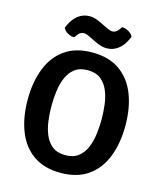

<svg xmlns="http://www.w3.org/2000/svg" viewBox="-131 -988 923 1096"><g transform="rotate(15 331.0 -439.5)"><path d="M42.5 -342Q42.5 -446 73.8 -526.2Q105 -606.5 169 -651.8Q233 -697 331 -697Q430 -697 494 -651.2Q558 -605.5 589 -525.5Q620 -445.5 620 -342Q620 -237.5 588.8 -157.2Q557.5 -77 493.5 -31.5Q429.5 14 331 14Q232.5 14 168.5 -31.8Q104.5 -77.5 73.5 -158Q42.5 -238.5 42.5 -342ZM183 -342Q183 -299.5 188.5 -255.5Q194 -211.5 209.5 -174Q225 -136.5 254.2 -113.5Q283.5 -90.5 331 -90.5Q379 -90.5 408.2 -113.5Q437.5 -136.5 453 -174Q468.5 -211.5 474 -255.5Q479.5 -299.5 479.5 -342Q479.5 -384.5 474 -428.5Q468.5 -472.5 453 -509.5Q437.5 -546.5 408.2 -569.5Q379 -592.5 331 -592.5Q283.5 -592.5 254.2 -569.5Q225 -546.5 209.5 -509.5Q194 -472.5 188.5 -428.5Q183 -384.5 183 -342ZM286 -782Q278.5 -786 270.5 -788.5Q262.5 -791 254 -791Q233 -791 216 -766.5L206.5 -753.5Q187.5 -753.5 167.8 -764.5Q148 -775.5 141 -793L148.5 -810.5Q165.5 -847.5 194.5 -870.2Q223.5 -893 263 -893Q280 -893 296.2 -887.8Q312.5 -882.5 326 -876L375.5 -852Q383.5 -848.5 392.2 -845.5Q401 -842.5 409 -842.5Q430 -842.5 447 -867L456.5 -880.5Q476 -880 495.5 -869Q515 -858 522.5 -841L514.5 -823.5Q497.5 -786 468.2 -763.5Q439 -741 400.5 -741Q383 -741 366.2 -746.2Q349.5 -751.5 337 -757.5Z"/></g></svg>

Font: Signika SC SemiBold
Style: Regular
Weight: 600
Designer: Anna Giedryś
Foundry: Anna Giedryś
Version: Version 2.000; ttfautohint (v1.8.3) -l 8 -r 50 -G 200 -x 9 -